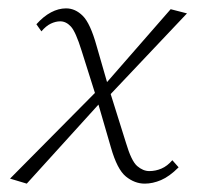

<svg xmlns="http://www.w3.org/2000/svg" viewBox="-20 -435 478 459"><path d="M326 4Q302 4 281 -13Q260 -30 245 -83L211 -200L175 -314Q161 -359 149.5 -371.5Q138 -384 124 -384Q113 -384 101.5 -378.5Q90 -373 79 -360L67 -377Q84 -396 102 -405.5Q120 -415 138 -415Q160 -415 178 -397Q196 -379 211 -325L239 -228L281 -94Q294 -50 308 -38Q322 -26 337 -26Q352 -26 366 -32Q380 -38 392 -52L407 -35Q385 -13 365 -4.5Q345 4 326 4ZM44 4 4 -8 218 -224 229 -200ZM235 -200 223 -224 388 -413 427 -403Z"/></svg>

Font: Ysabeau Office ExtraLight
Style: Italic
Weight: 250
Italic angle: -12°
Designer: Christian Thalmann (Catharsis Fonts)
Version: Version 2.001;gftools[0.9.30]; featfreeze: tnum,lnum,ss02